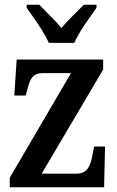

<svg xmlns="http://www.w3.org/2000/svg" viewBox="-20 -786 493 806"><path d="M185 -606H292C311 -651 358 -715 385 -753V-766H332C305 -738 264 -701 238 -668C212 -701 171 -738 145 -766H92V-753C119 -715 166 -651 185 -606ZM21 0H417L421 -171H375L369 -140C359 -83 344 -57 300 -57H155L413 -494V-536H50L40 -385H88L93 -404C106 -458 119 -479 160 -479H278L21 -40Z"/></svg>

Font: Noto Serif Armenian Condensed SemiBold
Style: Regular
Weight: 600
Width: 3
Designer: Monotype Design Team
Foundry: Monotype Imaging Inc.
Version: Version 2.008